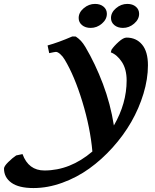

<svg xmlns="http://www.w3.org/2000/svg" viewBox="-225 -682 788 977"><path d="M143.1 -496.6 160.6 -496.1Q175.8 -485.8 186.8 -474.1Q197.8 -462.4 209.5 -442.9Q259.8 -357.9 298.6 -255.4Q337.4 -152.8 354.5 -43.5Q419.4 -155.8 419.4 -272.5Q419.4 -330.1 395 -366.9Q370.6 -403.8 338.9 -415.5L342.3 -428.7Q355 -447.8 378.9 -469.2Q402.8 -490.7 418.9 -490.7Q468.3 -490.7 498 -455.1Q527.8 -419.4 527.8 -349.6Q527.8 -280.3 505.1 -205.3Q482.4 -130.4 443.1 -61.8Q403.8 6.8 348.1 68.6Q292.5 130.4 229.2 175.8Q166 221.2 92 248Q18.1 274.9 -54.7 274.9Q-129.4 274.9 -167 247.8Q-204.6 220.7 -204.6 175.8Q-204.6 164.1 -183.1 142.8Q-161.6 121.6 -142.6 108.9L-110.4 102.1Q-80.1 185.5 1 185.5Q131.8 185.5 245.1 88.9Q234.4 -32.2 194.1 -164.3Q153.8 -296.4 104 -378.9Q93.8 -396 81.1 -407Q68.4 -418 59.6 -418Q55.2 -418 25.4 -411.6L17.1 -450.7Q71.8 -465.8 143.1 -496.6ZM258.3 -662.1Q285.6 -662.1 302.2 -647.9Q318.8 -633.8 318.8 -611.8Q318.8 -583.5 293.5 -561.8Q268.1 -540 236.3 -540Q209.5 -540 192.4 -554.2Q175.3 -568.4 175.3 -590.3Q175.3 -618.7 201.2 -640.4Q227.1 -662.1 258.3 -662.1ZM422.9 -662.1Q449.7 -662.1 466.3 -647.9Q482.9 -633.8 482.9 -611.8Q482.9 -583.5 457.5 -561.8Q432.1 -540 400.9 -540Q374 -540 356.9 -554.2Q339.8 -568.4 339.8 -590.3Q339.8 -618.7 365.5 -640.4Q391.1 -662.1 422.9 -662.1Z"/></svg>

Font: Flanker
Style: Bold Italic
Weight: 700
Italic angle: -12°
Designer: Flanker
Version: Version 2.000